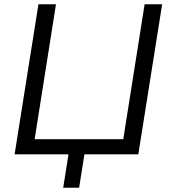

<svg xmlns="http://www.w3.org/2000/svg" viewBox="-20 -725 796 902"><path d="M276.9 157 301.8 0H48.6L160.6 -705H243L142.7 -70.9H559.1L659.4 -705H741.8L629.8 0H376.6L351.7 157Z"/></svg>

Font: Nunito Sans 12pt ExtraLight
Style: Italic
Weight: 200
Italic angle: -9°
Designer: Vernon Adams
Foundry: Vernon Adams
Version: Version 3.101;gftools[0.9.27]